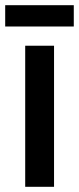

<svg xmlns="http://www.w3.org/2000/svg" viewBox="-37 -719 304 739"><path d="M171 0H60V-543H171ZM247 -699V-617H-17V-699Z"/></svg>

Font: Noto Sans Lao UI ExtCond SemBd
Style: Regular
Weight: 600
Width: 2
Designer: Monotype Design Team
Foundry: Monotype Imaging Inc.
Version: Version 2.000; ttfautohint (v1.8.4.7-5d5b)